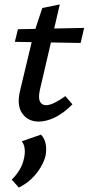

<svg xmlns="http://www.w3.org/2000/svg" viewBox="-20 -540 400 867"><path d="M155 9Q107 9 81 -27Q55 -63 70 -128L131 -383L171 -504L250 -520L161 -138Q152 -100 160 -82.5Q168 -65 188 -65Q204 -65 226.5 -76Q249 -87 275 -106L307 -69Q269 -30 229.5 -10.5Q190 9 155 9ZM47 -351 61 -408 360 -414 344 -346ZM65 307 33 271Q54 251 69 225.5Q84 200 89 172Q94 149 91 129Q88 109 78 98L165 68Q181 84 186 108.5Q191 133 186 162Q180 188 163 216.5Q146 245 121 268.5Q96 292 65 307Z"/></svg>

Font: Ysabeau Infant SemiBold
Style: Italic
Weight: 600
Italic angle: -12°
Designer: Christian Thalmann (Catharsis Fonts)
Version: Version 2.002; featfreeze: ss01,ss02,lnum